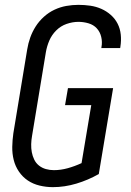

<svg xmlns="http://www.w3.org/2000/svg" viewBox="-20 -763 540 791"><path d="M198 8Q170 8 143 1.5Q116 -5 94.5 -19.5Q73 -34 58 -56Q43 -78 36.5 -104Q30 -130 30.5 -158Q31 -186 35 -214L92 -559Q96 -584 104.5 -608Q113 -632 127 -654Q141 -676 161 -694Q181 -712 204.5 -723Q228 -734 253 -738.5Q278 -743 303 -743Q328 -743 352 -739.5Q376 -736 397.5 -726.5Q419 -717 436.5 -701.5Q454 -686 464.5 -665.5Q475 -645 477.5 -620.5Q480 -596 476 -571Q476 -569 475.5 -567.5Q475 -566 475 -565H397Q398 -566 398 -567Q398 -568 398 -569Q402 -590 397 -611Q392 -632 378.5 -646.5Q365 -661 344.5 -667Q324 -673 303 -673Q279 -673 254.5 -664.5Q230 -656 211.5 -637.5Q193 -619 183 -595.5Q173 -572 169 -548L112 -203Q109 -186 108.5 -169Q108 -152 111 -136Q114 -120 121 -105.5Q128 -91 140.5 -81Q153 -71 169 -66.5Q185 -62 202 -62Q230 -62 259 -70Q288 -78 316 -91L356 -330H248L260 -400H446L387 -46Q343 -21 294.5 -6.5Q246 8 198 8Z"/></svg>

Font: Iosevka SS04 Oblique
Style: Regular
Weight: 400
Italic angle: -9°
Monospace: yes
Designer: Belleve Invis
Foundry: Belleve Invis
Version: Version 19.0.0; ttfautohint (v1.8.4)